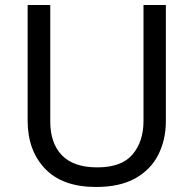

<svg xmlns="http://www.w3.org/2000/svg" viewBox="-20 -734 771 764"><path d="M640 -252Q640 -178 610 -118.5Q580 -59 518.5 -24.5Q457 10 362 10Q229 10 159.5 -62.5Q90 -135 90 -254V-714H180V-251Q180 -164 226.5 -116Q273 -68 367 -68Q464 -68 507.5 -119.5Q551 -171 551 -252V-714H640Z"/></svg>

Font: Noto Sans Bamum
Style: Regular
Weight: 400
Designer: Monotype Design Team
Foundry: Monotype Imaging Inc.
Version: Version 2.001